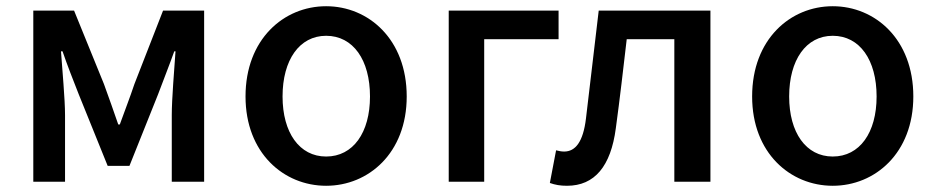

<svg xmlns="http://www.w3.org/2000/svg" viewBox="-20 -584 3003 617"><path d="M87 0H189V-214C189 -266 180 -360 176 -419H181C196 -375 216 -324 233 -281L326 -51H396L488 -281C504 -324 524 -374 540 -419H544C540 -360 532 -266 532 -214V0H636V-550H504L412 -314C397 -269 380 -226 365 -184H360C346 -226 330 -269 314 -314L218 -550H87Z M1028 13C1164 13 1287 -92 1287 -274C1287 -458 1164 -564 1028 -564C892 -564 769 -458 769 -274C769 -92 892 13 1028 13ZM1028 -81C942 -81 888 -158 888 -274C888 -391 942 -469 1028 -469C1115 -469 1169 -391 1169 -274C1169 -158 1115 -81 1028 -81Z M1422 0H1536V-458H1775V-550H1422Z M1802 13C1891 13 1943 -50 1959 -172C1972 -267 1983 -364 1994 -458H2147V0H2263V-550H1904C1890 -434 1877 -318 1863 -203C1854 -128 1829 -97 1793 -97C1783 -97 1775 -99 1767 -101L1747 4C1764 10 1780 13 1802 13Z M2656 13C2792 13 2915 -92 2915 -274C2915 -458 2792 -564 2656 -564C2520 -564 2397 -458 2397 -274C2397 -92 2520 13 2656 13ZM2656 -81C2570 -81 2516 -158 2516 -274C2516 -391 2570 -469 2656 -469C2743 -469 2797 -391 2797 -274C2797 -158 2743 -81 2656 -81Z"/></svg>

Font: Genne Gothic Medium
Style: Regular
Weight: 500
Designer: Ryoko NISHIZUKA (kana & ideographs); Paul D. Hunt (Latin, Greek & Cyrillic); Wenlong ZHANG (bopomofo); Sandoll Communica
Foundry: Adobe Systems Incorporated
Version: Version 1.004;PS 1.004;hotconv 16.6.51;makeotf.lib2.5.65220